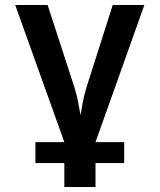

<svg xmlns="http://www.w3.org/2000/svg" viewBox="-20 -570 640 770"><path d="M122 84V0H238L41 -550H171L279 -218Q289 -187 294 -157Q299 -127 303 -108Q306 -127 311.5 -157Q317 -187 326 -217L432 -550H559L363 0H478V84H363V180H238V84Z"/></svg>

Font: NKDuy Mono
Style: Bold
Weight: 700
Monospace: yes
Designer: NKDuy
Foundry: NKDuy
Version: Version 2.251; ttfautohint (v1.8.4.7-5d5b)